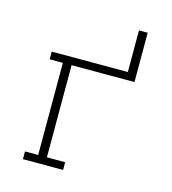

<svg xmlns="http://www.w3.org/2000/svg" viewBox="-109 -825 819 914"><g transform="rotate(15 300.0 -367.5)"><path d="M88 0V-38H153V-492H88V-530H463V-735H506V-492H196V-38H286V0Z"/></g></svg>

Font: Iosevka Slab XLtEx
Style: Regular
Weight: 200
Width: 7
Monospace: yes
Designer: Belleve Invis
Foundry: Belleve Invis
Version: Version 11.1.0; ttfautohint (v1.8.3)